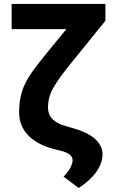

<svg xmlns="http://www.w3.org/2000/svg" viewBox="-20 -747 593 958"><path d="M38 -601.6V-727.3H506V-643.5L323.5 -418.3Q298.7 -387.1 279.5 -360.3Q260.3 -333.5 246.8 -310Q219.5 -263.5 219.5 -210.2Q219.5 -142.8 305.4 -118.6L344.5 -107.2Q417.6 -87 454.5 -53.4Q491.5 -19.9 491.5 23.1Q491.5 66.1 461.5 109.2Q431.5 152.3 372.9 191.1L296.9 134.2Q320.3 110.8 331 90Q341.6 69.2 342.3 53.3Q343.4 21.3 287.3 6.4L250.7 -2.8Q208.5 -13.5 175.8 -30.9Q143.1 -48.3 120.7 -71.6Q98.4 -94.8 86.8 -123.8Q75.3 -152.7 75.3 -186.8Q75.3 -215.6 78.8 -241.1Q82.4 -266.7 89.8 -290.7Q97.3 -314.6 109.2 -337.5Q121.1 -360.4 137.4 -383.9Q152.7 -405.5 170.6 -429Q188.6 -452.4 210.9 -479.4L311.1 -601.6Z"/></svg>

Font: Inter P
Style: Bold
Weight: 700
Designer: Rasmus Andersson
Foundry: rsms
Version: Version 3.018;git-588b23468